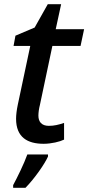

<svg xmlns="http://www.w3.org/2000/svg" viewBox="-20 -679 423 920"><path d="M189 10C226 10 267 0 287 -10V-90C260 -81 239 -76 214 -76C179 -76 164 -96 164 -125C164 -140 167 -160 171 -175L231 -459H366L383 -539H247L273 -659H209L146 -547L54 -508L45 -459H125L65 -176C60 -152 57 -128 57 -110C57 -20 113 10 189 10ZM43 208V221H102C146 176 194 107 210 71V61H111C96 104 62 173 43 208Z"/></svg>

Font: Noto Sans Medium
Style: Italic
Weight: 500
Italic angle: -12°
Designer: Monotype Design Team
Foundry: Monotype Imaging Inc.
Version: Version 2.013